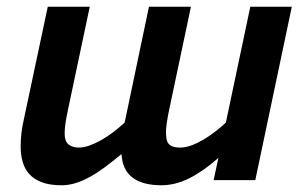

<svg xmlns="http://www.w3.org/2000/svg" viewBox="-20 -532 897 567"><path d="M245.1 -512.2 181.2 -210Q175.8 -185.1 173.3 -167.5Q170.9 -149.9 170.9 -137.2Q170.9 -115.2 182.1 -105.7Q193.4 -96.2 212.9 -96.2Q227.1 -96.2 243.7 -102.1Q260.3 -107.9 277.8 -117.7Q295.4 -127.4 313.2 -140.9Q331.1 -154.3 348.1 -169.9L419.9 -512.2H543.9L480 -210Q474.6 -185.1 472.4 -168Q470.2 -150.9 470.2 -144Q470.2 -132.8 471.4 -123.8Q472.7 -114.7 477.1 -108.6Q481.4 -102.5 489.7 -99.4Q498 -96.2 512.2 -96.2Q527.3 -96.2 544.9 -102.5Q562.5 -108.9 580.3 -119.4Q598.1 -129.9 615.2 -143.1Q632.3 -156.2 647 -169.9L719.2 -512.2H841.8L733.9 0H610.8L625 -65.9Q582.5 -27.8 540.5 -6.3Q498.5 15.1 456.1 15.1Q401.4 15.1 371.3 -7.6Q341.3 -30.3 338.9 -77.1Q312.5 -55.2 289.1 -37.8Q265.6 -20.5 244.1 -8.8Q222.7 2.9 202.4 9Q182.1 15.1 162.1 15.1Q127 15.1 103.8 6.3Q80.6 -2.4 66.7 -17.8Q52.7 -33.2 46.9 -54.2Q41 -75.2 41 -100.1Q41 -118.2 43.2 -138.2Q45.4 -158.2 50.8 -181.2L121.1 -512.2Z"/></svg>

Font: Clear Sans
Style: Bold Italic
Weight: 700
Italic angle: -12°
Foundry: Intel Corporation
Version: Version 1.00